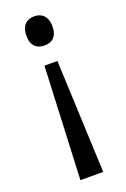

<svg xmlns="http://www.w3.org/2000/svg" viewBox="-142 -592 542 823"><g transform="rotate(-20 128.5 -180.0)"><path d="M188 -477C188 -524 161 -544 129 -544C94 -544 69 -523 69 -477C69 -430 94 -411 129 -411C162 -411 188 -429 188 -477ZM98 -330 75 184H179L157 -330Z"/></g></svg>

Font: Noto Sans Georgian SemiCondensed
Style: Regular
Weight: 400
Width: 4
Designer: Monotype Design Team, Akaki Razmadze
Foundry: Google LLC
Version: Version 2.005